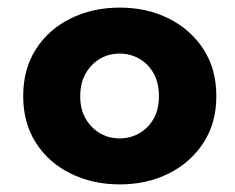

<svg xmlns="http://www.w3.org/2000/svg" viewBox="-20 -483 617 505"><path d="M41 -230Q41 -160 74 -108Q107 -56 165 -27Q223 2 295 2Q367 2 424.5 -27Q482 -56 515.5 -108Q549 -160 549 -230Q549 -301 515.5 -353Q482 -405 424.5 -434Q367 -463 295 -463Q223 -463 165 -434Q107 -405 74 -353Q41 -301 41 -230ZM191 -230Q191 -265 205.5 -290Q220 -315 243 -328.5Q266 -342 295 -342Q323 -342 346.5 -328.5Q370 -315 384 -290Q398 -265 398 -230Q398 -195 384 -170.5Q370 -146 346.5 -132.5Q323 -119 295 -119Q266 -119 243 -132.5Q220 -146 205.5 -170.5Q191 -195 191 -230Z"/></svg>

Font: SpinnyJost
Style: Bold
Weight: 700
Version: Version 3.710